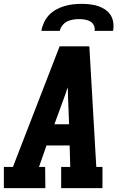

<svg xmlns="http://www.w3.org/2000/svg" viewBox="-21 -975 641 995"><path d="M-1 0V-110H46L288 -735H442L478 -110H510V0H296V-110H343L340 -221H220L181 -110H213L214 0ZM261 -331H337L331 -490Q331 -498 331 -506Q331 -514 330 -522Q327 -514 324 -506Q321 -498 319 -490ZM193 -815Q197 -837 207 -858.5Q217 -880 233 -897Q249 -914 270 -925.5Q291 -937 313 -943.5Q335 -950 357.5 -952.5Q380 -955 402 -955Q424 -955 445.5 -952.5Q467 -950 487 -943.5Q507 -937 524 -925.5Q541 -914 552 -897Q563 -880 566 -858.5Q569 -837 565 -815H469Q472 -830 465.5 -843.5Q459 -857 446.5 -864Q434 -871 419 -873.5Q404 -876 389 -876Q374 -876 358 -873.5Q342 -871 327.5 -864Q313 -857 302.5 -843.5Q292 -830 289 -815Z"/></svg>

Font: Iosevka Etoile Extrabold
Style: Italic
Weight: 800
Italic angle: -9°
Designer: Belleve Invis
Foundry: Belleve Invis
Version: Version 22.1.2; ttfautohint (v1.8.4)